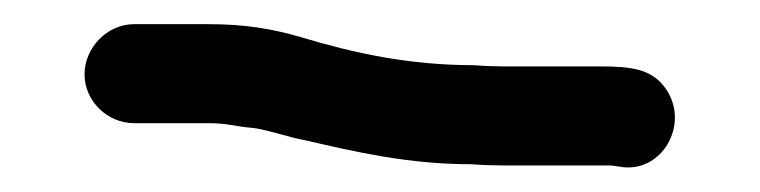

<svg xmlns="http://www.w3.org/2000/svg" viewBox="-20 -377 629 159"><path d="M91 -275H152C169.4 -275 173.6 -272.3 190 -271C203.7 -269 220.1 -263 232 -261C274.1 -251.3 317.9 -241 370 -241C379.3 -240.3 388.3 -240 397 -240H486L493 -239C527.8 -232.5 552.2 -274.3 531 -304C519.6 -320 502.6 -322 477 -322H397C389.7 -322 381.7 -322.3 373 -323C318.4 -323 273 -333.1 230 -346C204.8 -353.4 182.3 -357 152 -357H91C68.8 -357 50 -337.5 50 -315.5C50 -293.4 68.8 -275 91 -275Z"/></svg>

Font: HoneyBee
Style: Bd
Weight: 700
Foundry: Cannot Into Space Fonts
Version: Version 0.89